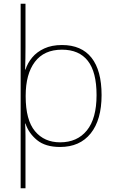

<svg xmlns="http://www.w3.org/2000/svg" viewBox="-20 -780 623 1032"><path d="M526 -269Q526 -136 467.5 -63Q409 10 303 10Q224 10 179 -27Q134 -64 117 -116H115Q117 -82 117 -49.5Q117 -17 117 15V232H91V-760H117V-525Q117 -501 116.5 -466Q116 -431 115 -406H117Q128 -441 153 -471Q178 -501 218 -519.5Q258 -538 313 -538Q418 -538 472 -469.5Q526 -401 526 -269ZM499 -269Q499 -393 452 -453Q405 -513 313 -513Q217 -513 167.5 -447.5Q118 -382 118 -265V-262Q118 -135 168 -75Q218 -15 303 -15Q395 -15 447 -79Q499 -143 499 -269Z"/></svg>

Font: Noto Sans Sinhala UI Thin
Style: Regular
Weight: 100
Designer: Jelle Bosma - Monotype Design Team
Foundry: Monotype Imaging Inc.
Version: Version 2.006; ttfautohint (v1.8.4.7-5d5b)